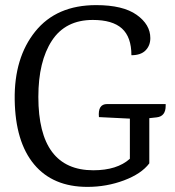

<svg xmlns="http://www.w3.org/2000/svg" viewBox="-20 -716 684 751"><path d="M399 -309H628Q628 -309 628 -302Q628 -261 593 -257L566 -254H564V-77Q533 -36 465 -10.5Q397 15 322 15Q187 15 113.5 -73Q40 -161 37.5 -325.5Q35 -490 118 -593Q201 -696 356 -696Q461 -696 514.5 -658Q568 -620 568 -567Q568 -538 549.5 -519Q531 -500 494 -500Q494 -571 457 -604.5Q420 -638 343 -638Q236 -638 183 -557Q130 -476 130 -337Q130 -50 345 -50Q438 -50 488 -95V-252L367 -258Q362 -309 399 -309Z"/></svg>

Font: Karma Medium
Style: Regular
Weight: 500
Designer: Joana Correia
Foundry: Indian Type Foundry
Version: Version 1.202;PS 1.0;hotconv 1.0.78;makeotf.lib2.5.61930; tt